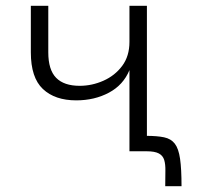

<svg xmlns="http://www.w3.org/2000/svg" viewBox="-20 -520 699 660"><path d="M425 -279Q404 -228 354.5 -201.5Q305 -175 242 -175Q169 -175 127.5 -214Q86 -253 86 -340V-500H146V-340Q146 -280 173 -252.5Q200 -225 254 -225Q296 -225 335.5 -242.5Q375 -260 400 -293.5Q425 -327 425 -376V-500H485V0H425ZM483 -53Q520 -53 544 -48Q568 -43 581 -26Q594 -9 599 26Q604 61 604 120H548Q548 90 548.5 67.5Q549 45 544.5 30Q540 15 526 7.5Q512 0 484 0Z"/></svg>

Font: Moderustic Light
Style: Regular
Weight: 300
Designer: Tural Alisoy
Foundry: TAFT Foundry
Version: Version 2.120